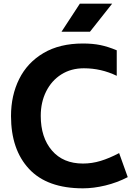

<svg xmlns="http://www.w3.org/2000/svg" viewBox="-20 -1009 751 1046"><path d="M40 0ZM40 -377Q40 -489 84.5 -578.5Q129 -668 217 -720Q305 -772 432 -772Q485 -772 526.5 -763.5Q568 -755 616 -735V-596Q531 -637 437 -637Q367 -637 314 -603.5Q261 -570 231.5 -511Q202 -452 202 -378Q202 -260 263 -189Q324 -118 432 -118Q481 -118 528.5 -132.5Q576 -147 629 -175L676 -44Q618 -14 554 1.5Q490 17 432 17Q237 17 138.5 -88.5Q40 -194 40 -377ZM415 -989H591L470 -836H315Z"/></svg>

Font: Biryani ExtraBold
Style: Regular
Weight: 800
Designer: Dan Reynolds and Mathieu Reguer
Foundry: Dan Reynolds and Mathieu Reguer
Version: Version 1.004; ttfautohint (v1.1) -l 5 -r 5 -G 72 -x 0 -D la